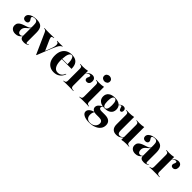

<svg xmlns="http://www.w3.org/2000/svg" viewBox="237 -1875 3316 3316"><g transform="rotate(45 1895.0 -217.0)"><path d="M269.4 -208.9V-326.6Q269.4 -375.8 254 -396.8Q238.7 -417.7 203.2 -417.7Q176.6 -417.7 160.1 -409.3Q143.5 -400.8 143.5 -387.1Q143.5 -376.6 151.6 -364.5Q159.7 -352.4 167.7 -339.5Q175.8 -326.6 175.8 -310.5Q175.8 -290.3 159.7 -278.2Q143.5 -266.1 117.7 -266.1Q89.5 -266.1 73 -281.9Q56.5 -297.6 56.5 -324.2Q56.5 -355.6 79 -379Q101.6 -402.4 142.3 -415.7Q183.1 -429 236.3 -429Q322.6 -429 358.5 -390.7Q394.4 -352.4 394.4 -262.1V-208.9ZM148.4 11.3Q96.8 11.3 66.5 -15.3Q36.3 -41.9 36.3 -86.3Q36.3 -121.8 53.2 -144Q70.2 -166.1 96.8 -180.2Q123.4 -194.4 153.2 -204Q183.1 -213.7 209.7 -223Q236.3 -232.3 253.2 -244.4Q270.2 -256.5 270.2 -276.6L271 -260.5Q268.5 -245.2 256.9 -233.5Q245.2 -221.8 230.6 -210.5Q216.1 -199.2 201.2 -185.1Q186.3 -171 176.6 -152Q166.9 -133.1 166.9 -104.8Q166.9 -72.6 181.5 -54.4Q196 -36.3 221.8 -36.3Q237.1 -36.3 250 -44Q262.9 -51.6 271.8 -66.9V-56.5Q250.8 -23.4 220.2 -6Q189.5 11.3 148.4 11.3ZM394.4 -45.2Q394.4 -26.6 398.4 -19Q402.4 -11.3 412.9 -11.3Q421.8 -11.3 430.2 -15.7Q438.7 -20.2 447.6 -27.4L451.6 -20.2Q433.9 -4.8 410.1 3.2Q386.3 11.3 355.6 11.3Q312.1 11.3 290.7 -6Q269.4 -23.4 269.4 -58.9V-208.9H394.4Z M660.5 10.5 492.7 -365.3Q485.5 -380.6 479.4 -389.1Q473.4 -397.6 465.3 -402Q457.3 -406.5 446 -407.3L434.7 -408.9V-417.7Q453.2 -416.9 480.2 -416.1Q507.3 -415.3 537.9 -415.3H541.1H544.4Q573.4 -415.3 598 -415.7Q622.6 -416.1 641.9 -416.9Q661.3 -417.7 674.2 -417.7V-408.9L659.7 -407.3Q633.9 -404 627.8 -390.7Q621.8 -377.4 637.9 -337.9L725 -141.9L716.1 -129.8L759.7 -239.5Q780.6 -291.9 786.7 -327.8Q792.7 -363.7 784.3 -383.9Q775.8 -404 752.4 -408.1L746.8 -408.9V-417.7Q770.2 -416.9 786.7 -416.1Q803.2 -415.3 821 -415.3Q838.7 -415.3 852.8 -416.1Q866.9 -416.9 882.3 -417.7V-408.9L874.2 -406.5Q858.9 -400 844.4 -385.1Q829.8 -370.2 813.3 -337.9Q796.8 -305.6 771.8 -246L669.4 10.5Z M1085.5 11.3Q1028.2 11.3 985.5 -14.9Q942.7 -41.1 919.8 -90.3Q896.8 -139.5 896.8 -208.1Q896.8 -281.5 922.6 -330.6Q948.4 -379.8 994 -404.4Q1039.5 -429 1097.6 -429Q1150 -429 1187.5 -410.9Q1225 -392.7 1244.8 -352.8Q1264.5 -312.9 1264.5 -249.2H987.9L986.3 -258.1H1158.1Q1158.9 -302.4 1152.8 -339.1Q1146.8 -375.8 1133.5 -398Q1120.2 -420.2 1096.8 -420.2Q1071.8 -420.2 1052.4 -383.5Q1033.1 -346.8 1028.2 -256.5V-254.8Q1027.4 -246 1027.4 -236.3Q1027.4 -226.6 1027.4 -216.1Q1027.4 -132.3 1056 -83.1Q1084.7 -33.9 1139.5 -33.9Q1181.5 -33.9 1210.5 -55.2Q1239.5 -76.6 1258.1 -122.6L1266.9 -118.5Q1244.4 -54.8 1198 -21.8Q1151.6 11.3 1085.5 11.3Z M1427.4 -2.4Q1401.6 -2.4 1375 -2Q1348.4 -1.6 1311.3 0V-8.9L1321.8 -9.7Q1346.8 -12.9 1356 -25Q1365.3 -37.1 1365.3 -66.9V-208.9H1490.3V-66.9Q1490.3 -47.6 1494.8 -35.9Q1499.2 -24.2 1509.7 -18.5Q1520.2 -12.9 1539.5 -10.5L1558.1 -8.9V0Q1530.6 -1.6 1508.1 -2Q1485.5 -2.4 1466.5 -2.4Q1447.6 -2.4 1427.4 -2.4ZM1365.3 -208.9V-350Q1365.3 -380.6 1356 -392.3Q1346.8 -404 1320.2 -407.3L1311.3 -408.9V-417.7Q1333.1 -416.1 1349.6 -415.7Q1366.1 -415.3 1382.3 -415.3Q1411.3 -415.3 1437.9 -418.1Q1464.5 -421 1490.3 -426.6V-417.7V-208.9ZM1608.1 -274.2Q1586.3 -274.2 1573.8 -285.9Q1561.3 -297.6 1561.3 -316.1Q1561.3 -329 1566.1 -339.9Q1571 -350.8 1575.8 -360.9Q1580.6 -371 1580.6 -381.5Q1580.6 -401.6 1558.1 -401.6Q1545.2 -401.6 1531.9 -396.4Q1518.5 -391.1 1507.3 -381.5Q1496 -371.8 1488.7 -358.1V-367.7Q1506.5 -396.8 1536.7 -413.7Q1566.9 -430.6 1597.6 -430.6Q1633.1 -430.6 1653.2 -409.7Q1673.4 -388.7 1673.4 -350.8Q1673.4 -315.3 1655.6 -294.8Q1637.9 -274.2 1608.1 -274.2Z M1756.5 -208.9V-350Q1756.5 -380.6 1747.2 -392.3Q1737.9 -404 1711.3 -407.3L1702.4 -408.9V-417.7Q1724.2 -416.1 1740.7 -415.7Q1757.3 -415.3 1773.4 -415.3Q1802.4 -415.3 1829 -418.1Q1855.6 -421 1881.5 -426.6V-417.7V-208.9ZM1818.5 -2.4Q1792.7 -2.4 1766.1 -2Q1739.5 -1.6 1702.4 0V-8.9L1712.9 -9.7Q1737.9 -12.9 1747.2 -25Q1756.5 -37.1 1756.5 -66.9V-208.9H1881.5V-66.9Q1881.5 -37.1 1890.7 -25Q1900 -12.9 1924.2 -9.7L1935.5 -8.9V0Q1897.6 -1.6 1871.4 -2Q1845.2 -2.4 1818.5 -2.4ZM1818.5 -497.6Q1791.1 -497.6 1769.4 -514.5Q1747.6 -531.5 1747.6 -562.9Q1747.6 -593.5 1769.4 -610.5Q1791.1 -627.4 1817.7 -627.4Q1846 -627.4 1867.7 -610.5Q1889.5 -593.5 1889.5 -562.9Q1889.5 -531.5 1867.7 -514.5Q1846 -497.6 1818.5 -497.6Z M2130.6 192.7Q2049.2 192.7 2002.4 166.9Q1955.6 141.1 1955.6 99.2Q1955.6 64.5 1985.9 37.9Q2016.1 11.3 2071.8 -4.8L2076.6 -2.4Q2064.5 12.1 2057.3 33.5Q2050 54.8 2050 81.5Q2050 130.6 2075.8 157.3Q2101.6 183.9 2150.8 183.9Q2187.9 183.9 2216.9 169Q2246 154 2262.5 128.6Q2279 103.2 2279 71Q2279 39.5 2258.1 23Q2237.1 6.5 2196 6.5H2124.2Q2075 6.5 2045.6 -14.1Q2016.1 -34.7 2016.1 -69.4Q2016.1 -100 2037.9 -125.4Q2059.7 -150.8 2104.8 -174.2L2112.9 -173.4Q2100.8 -163.7 2095.6 -154.4Q2090.3 -145.2 2090.3 -134.7Q2090.3 -116.9 2105.2 -107.3Q2120.2 -97.6 2146.8 -97.6H2232.3Q2303.2 -97.6 2339.5 -68.1Q2375.8 -38.7 2375.8 16.9Q2375.8 70.2 2345.2 109.3Q2314.5 148.4 2259.3 170.6Q2204 192.7 2130.6 192.7ZM2150 -170.2Q2073.4 -170.2 2029.8 -204.4Q1986.3 -238.7 1986.3 -299.2Q1986.3 -360.5 2029.8 -394.8Q2073.4 -429 2150 -429Q2225.8 -429 2268.1 -395.2Q2310.5 -361.3 2310.5 -299.2Q2310.5 -237.9 2268.1 -204Q2225.8 -170.2 2150 -170.2ZM2150 -179Q2175 -179 2189.5 -208.1Q2204 -237.1 2204 -299.2Q2204 -362.1 2189.9 -391.1Q2175.8 -420.2 2150.8 -420.2Q2126.6 -420.2 2112.1 -391.1Q2097.6 -362.1 2097.6 -299.2Q2097.6 -237.1 2111.7 -208.1Q2125.8 -179 2150 -179ZM2379 -328.2Q2362.9 -328.2 2355.2 -340.3Q2347.6 -352.4 2342.7 -367.7Q2337.9 -383.1 2333.5 -395.2Q2329 -407.3 2320.2 -407.3Q2314.5 -407.3 2304.4 -401.2Q2294.4 -395.2 2283.9 -383.1Q2273.4 -371 2265.3 -351.6L2261.3 -358.9Q2275 -389.5 2302 -409.3Q2329 -429 2359.7 -429Q2384.7 -429 2399.2 -414.5Q2413.7 -400 2413.7 -375Q2413.7 -354 2404.4 -341.1Q2395.2 -328.2 2379 -328.2Z M2616.9 -417.7V-208.9H2491.9V-350.8Q2491.9 -380.6 2482.7 -392.3Q2473.4 -404 2447.6 -407.3L2437.9 -408.9V-417.7Q2460.5 -416.1 2477 -415.7Q2493.5 -415.3 2509.7 -415.3Q2538.7 -415.3 2564.9 -418.1Q2591.1 -421 2616.9 -426.6ZM2616.9 -208.9V-94.4Q2616.9 -56.5 2630.2 -37.9Q2643.5 -19.4 2670.2 -19.4Q2699.2 -19.4 2723.4 -41.9Q2747.6 -64.5 2766.1 -112.9L2768.5 -109.7Q2746.8 -46 2708.1 -17.3Q2669.4 11.3 2613.7 11.3Q2554 11.3 2523 -22.6Q2491.9 -56.5 2491.9 -121.8V-208.9ZM2738.7 0V-208.9H2863.7V-66.9Q2863.7 -37.1 2872.6 -25.4Q2881.5 -13.7 2908.1 -9.7L2917.7 -8.9V0Q2895.2 -1.6 2879 -2Q2862.9 -2.4 2846 -2.4Q2816.9 -2.4 2790.7 0.4Q2764.5 3.2 2738.7 8.9ZM2863.7 -417.7V-208.9H2738.7V-350.8Q2738.7 -380.6 2729.4 -392.7Q2720.2 -404.8 2695.2 -408.1L2687.1 -408.9V-417.7Q2709.7 -416.1 2725.8 -415.7Q2741.9 -415.3 2757.3 -415.3Q2786.3 -415.3 2812.1 -418.1Q2837.9 -421 2863.7 -426.6Z M3198.4 -208.9V-326.6Q3198.4 -375.8 3183.1 -396.8Q3167.7 -417.7 3132.3 -417.7Q3105.6 -417.7 3089.1 -409.3Q3072.6 -400.8 3072.6 -387.1Q3072.6 -376.6 3080.6 -364.5Q3088.7 -352.4 3096.8 -339.5Q3104.8 -326.6 3104.8 -310.5Q3104.8 -290.3 3088.7 -278.2Q3072.6 -266.1 3046.8 -266.1Q3018.5 -266.1 3002 -281.9Q2985.5 -297.6 2985.5 -324.2Q2985.5 -355.6 3008.1 -379Q3030.6 -402.4 3071.4 -415.7Q3112.1 -429 3165.3 -429Q3251.6 -429 3287.5 -390.7Q3323.4 -352.4 3323.4 -262.1V-208.9ZM3077.4 11.3Q3025.8 11.3 2995.6 -15.3Q2965.3 -41.9 2965.3 -86.3Q2965.3 -121.8 2982.3 -144Q2999.2 -166.1 3025.8 -180.2Q3052.4 -194.4 3082.3 -204Q3112.1 -213.7 3138.7 -223Q3165.3 -232.3 3182.3 -244.4Q3199.2 -256.5 3199.2 -276.6L3200 -260.5Q3197.6 -245.2 3185.9 -233.5Q3174.2 -221.8 3159.7 -210.5Q3145.2 -199.2 3130.2 -185.1Q3115.3 -171 3105.6 -152Q3096 -133.1 3096 -104.8Q3096 -72.6 3110.5 -54.4Q3125 -36.3 3150.8 -36.3Q3166.1 -36.3 3179 -44Q3191.9 -51.6 3200.8 -66.9V-56.5Q3179.8 -23.4 3149.2 -6Q3118.5 11.3 3077.4 11.3ZM3323.4 -45.2Q3323.4 -26.6 3327.4 -19Q3331.5 -11.3 3341.9 -11.3Q3350.8 -11.3 3359.3 -15.7Q3367.7 -20.2 3376.6 -27.4L3380.6 -20.2Q3362.9 -4.8 3339.1 3.2Q3315.3 11.3 3284.7 11.3Q3241.1 11.3 3219.8 -6Q3198.4 -23.4 3198.4 -58.9V-208.9H3323.4Z M3531.5 -2.4Q3505.6 -2.4 3479 -2Q3452.4 -1.6 3415.3 0V-8.9L3425.8 -9.7Q3450.8 -12.9 3460.1 -25Q3469.4 -37.1 3469.4 -66.9V-208.9H3594.4V-66.9Q3594.4 -47.6 3598.8 -35.9Q3603.2 -24.2 3613.7 -18.5Q3624.2 -12.9 3643.5 -10.5L3662.1 -8.9V0Q3634.7 -1.6 3612.1 -2Q3589.5 -2.4 3570.6 -2.4Q3551.6 -2.4 3531.5 -2.4ZM3469.4 -208.9V-350Q3469.4 -380.6 3460.1 -392.3Q3450.8 -404 3424.2 -407.3L3415.3 -408.9V-417.7Q3437.1 -416.1 3453.6 -415.7Q3470.2 -415.3 3486.3 -415.3Q3515.3 -415.3 3541.9 -418.1Q3568.5 -421 3594.4 -426.6V-417.7V-208.9ZM3712.1 -274.2Q3690.3 -274.2 3677.8 -285.9Q3665.3 -297.6 3665.3 -316.1Q3665.3 -329 3670.2 -339.9Q3675 -350.8 3679.8 -360.9Q3684.7 -371 3684.7 -381.5Q3684.7 -401.6 3662.1 -401.6Q3649.2 -401.6 3635.9 -396.4Q3622.6 -391.1 3611.3 -381.5Q3600 -371.8 3592.7 -358.1V-367.7Q3610.5 -396.8 3640.7 -413.7Q3671 -430.6 3701.6 -430.6Q3737.1 -430.6 3757.3 -409.7Q3777.4 -388.7 3777.4 -350.8Q3777.4 -315.3 3759.7 -294.8Q3741.9 -274.2 3712.1 -274.2Z"/></g></svg>

Font: Playfair 144pt SemiCondensed ExtraBold
Style: Regular
Weight: 800
Width: 4
Designer: Claus Eggers Sørensen
Foundry: Claus Eggers Sørensen
Version: Version 2.203